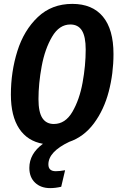

<svg xmlns="http://www.w3.org/2000/svg" viewBox="-20 -728 617 988"><path d="M229 118Q229 153 267 153Q287 153 315 148L295 233Q265 240 238 240Q190 240 160.5 212Q131 184 131 136Q131 63 201 12Q121 -2 78.5 -66.5Q36 -131 36 -241Q36 -359 69.5 -465.5Q103 -572 174.5 -640Q246 -708 352 -708Q455 -708 509.5 -642.5Q564 -577 564 -450Q564 -350 539.5 -256.5Q515 -163 463.5 -93.5Q412 -24 336 2Q229 53 229 118ZM178 -218Q178 -151 198 -120.5Q218 -90 257 -90Q316 -90 352.5 -152.5Q389 -215 405 -303Q421 -391 421 -473Q421 -540 401.5 -571Q382 -602 342 -602Q285 -602 248 -539Q211 -476 194.5 -387Q178 -298 178 -218Z"/></svg>

Font: Fira Sans Extra Condensed SemiBold
Style: Italic
Weight: 600
Width: 3
Italic angle: -8°
Designer: Carrois Corporate & Edenspiekermann AG
Foundry: Carrois Corporate GbR & Edenspiekermann AG
Version: Version 4.203